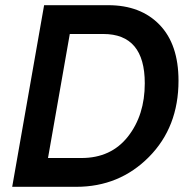

<svg xmlns="http://www.w3.org/2000/svg" viewBox="-20 -720 734 740"><path d="M274 0H27L150 -700H397Q522 -700 595 -624.5Q668 -549 668 -409Q668 -230 554 -115Q440 0 274 0ZM378 -589H249L165 -111H294Q408 -111 473 -193.5Q538 -276 538 -399Q538 -589 378 -589Z"/></svg>

Font: Cabin
Style: SemiBold Italic
Weight: 600
Designer: Pablo Impallari
Foundry: Pablo Impallari. www.impallari.com Igino Marini. www.ikern.com
Version: Version 1.005